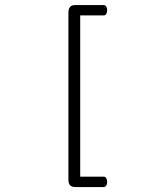

<svg xmlns="http://www.w3.org/2000/svg" viewBox="-20 -670 645 762"><path d="M278.3 72.3Q251.5 72.3 251.5 43.9V-620.1Q251.5 -649.9 278.3 -649.9H391.6Q398.4 -649.9 401.9 -643.6Q405.3 -637.2 405.3 -629.4Q405.3 -621.6 401.9 -615.2Q398.4 -608.9 391.6 -608.9H298.3V31.2H391.6Q398.4 31.2 401.9 37.6Q405.3 43.9 405.3 51.8Q405.3 59.6 401.9 65.9Q398.4 72.3 391.6 72.3Z"/></svg>

Font: Cutive Mono
Style: Regular
Weight: 400
Designer: Vernon Adams
Foundry: Vernon Adams
Version: Version 1.110; ttfautohint (v1.8.4.7-5d5b)